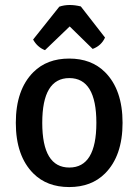

<svg xmlns="http://www.w3.org/2000/svg" viewBox="-20 -744 560 777"><path d="M405 -42Q350 13 260 13Q170 13 115 -42Q44 -113 44 -247Q44 -381 115 -452Q170 -507 260 -507Q350 -507 405 -452Q476 -381 476 -247Q476 -113 405 -42ZM260.5 -428Q151 -428 151 -247Q151 -66 260.5 -66Q370 -66 370 -247Q370 -428 260.5 -428ZM355 -546 262 -637 162 -541Q131 -553 114 -584L220 -717Q258 -730 307 -718L405 -592Q390 -559 355 -546Z"/></svg>

Font: Signika
Style: Regular
Weight: 400
Designer: Anna Giedrys
Foundry: Anna Giedrys
Version: Version 1.001